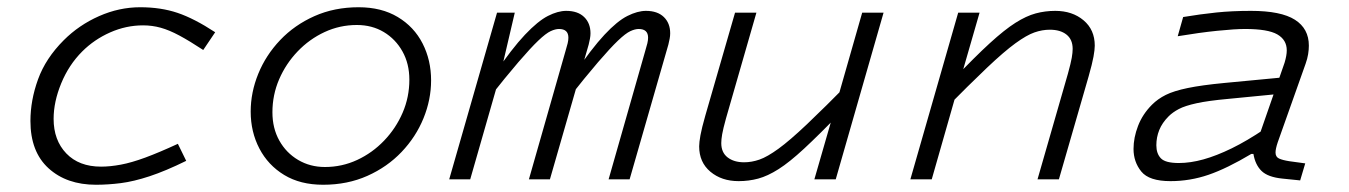

<svg xmlns="http://www.w3.org/2000/svg" viewBox="-20 -495 3724 530"><path d="M375 -425Q328 -425 284 -405.5Q240 -386 207 -353Q170 -316 149 -265Q128 -214 128 -167Q128 -108 163 -71.5Q198 -35 259 -35Q284 -35 313.5 -40.5Q343 -46 381 -60Q419 -74 471 -98L494 -51Q437 -23 393 -8.5Q349 6 313.5 10.5Q278 15 245 15Q164 15 114 -30.5Q64 -76 64 -161Q64 -218 85 -276Q106 -334 156 -384Q198 -426 253.5 -450.5Q309 -475 367 -475Q424 -475 470 -459.5Q516 -444 574 -406L541 -357Q503 -382 475 -397Q447 -412 423.5 -418.5Q400 -425 375 -425Z M970 -475Q1033 -475 1078 -448Q1123 -421 1146.5 -375Q1170 -329 1170 -273Q1170 -220 1149 -168.5Q1128 -117 1088.5 -75.5Q1049 -34 994 -9.5Q939 15 872 15Q809 15 764.5 -12Q720 -39 696 -85Q672 -131 672 -187Q672 -240 693 -291.5Q714 -343 753.5 -384.5Q793 -426 848 -450.5Q903 -475 970 -475ZM877 -34Q924 -34 966 -53.5Q1008 -73 1040.5 -107Q1073 -141 1091.5 -184Q1110 -227 1110 -275Q1110 -319 1091 -353Q1072 -387 1039.5 -406.5Q1007 -426 965 -426Q918 -426 876 -406.5Q834 -387 801.5 -353Q769 -319 750.5 -276Q732 -233 732 -185Q732 -141 751 -107Q770 -73 803 -53.5Q836 -34 877 -34Z M1401 -460 1361 -289H1369L1358 -279L1278 0H1220L1352 -460ZM1325 -218 1344 -289Q1393 -361 1429 -399Q1465 -437 1492.5 -451Q1520 -465 1543 -465Q1575 -465 1592.5 -448Q1610 -431 1610 -403Q1610 -396 1608.5 -388Q1607 -380 1605 -372L1581 -289H1591L1574 -264L1498 0H1440L1541 -354Q1545 -367 1547 -375.5Q1549 -384 1549 -391Q1549 -415 1523 -415Q1513 -415 1500 -409Q1487 -403 1466 -383Q1445 -363 1411 -323.5Q1377 -284 1325 -218ZM1545 -218 1564 -289Q1613 -361 1648.5 -399Q1684 -437 1712 -451Q1740 -465 1763 -465Q1795 -465 1812.5 -448Q1830 -431 1830 -403Q1830 -396 1828.5 -388Q1827 -380 1825 -372L1718 0H1660L1761 -354Q1765 -367 1767 -375.5Q1769 -384 1769 -391Q1769 -415 1743 -415Q1733 -415 1720 -409Q1707 -403 1686 -383Q1665 -363 1631 -323.5Q1597 -284 1545 -218Z M2228 0 2286 -201 2360 -460H2419L2287 0ZM2329 -272 2300 -184Q2241 -123 2200 -85Q2159 -47 2129 -28Q2099 -9 2073 -2Q2047 5 2019 5Q1972 5 1941 -21Q1910 -47 1910 -91Q1910 -102 1913.5 -121.5Q1917 -141 1927 -176L2009 -460H2068L1984 -168Q1976 -139 1973.5 -124.5Q1971 -110 1971 -100Q1971 -74 1988.5 -60.5Q2006 -47 2034 -47Q2055 -47 2076.5 -54.5Q2098 -62 2129 -84.5Q2160 -107 2207.5 -152Q2255 -197 2329 -272Z M2684 -460 2626 -259 2552 0H2493L2625 -460ZM2583 -188 2612 -276Q2671 -338 2712 -375.5Q2753 -413 2783 -432Q2813 -451 2839 -458Q2865 -465 2893 -465Q2940 -465 2971 -439Q3002 -413 3002 -369Q3002 -358 2998.5 -338.5Q2995 -319 2985 -284L2903 0H2844L2928 -292Q2936 -321 2938.5 -335.5Q2941 -350 2941 -360Q2941 -386 2924 -399.5Q2907 -413 2878 -413Q2857 -413 2835.5 -405.5Q2814 -398 2783 -375.5Q2752 -353 2704.5 -308Q2657 -263 2583 -188Z M3234 -45Q3266 -45 3302 -55Q3338 -65 3380 -85.5Q3422 -106 3471 -139L3440 -70H3434Q3367 -30 3316 -12.5Q3265 5 3211 5Q3152 5 3130.5 -21.5Q3109 -48 3109 -84Q3109 -115 3121.5 -147.5Q3134 -180 3160 -206Q3176 -222 3198 -233Q3220 -244 3258.5 -252Q3297 -260 3360 -266L3539 -283L3524 -237L3370 -222Q3315 -217 3283 -210Q3251 -203 3234 -194Q3217 -185 3206 -174Q3188 -156 3180 -136Q3172 -116 3172 -94Q3172 -71 3184.5 -58Q3197 -45 3234 -45ZM3507 -102Q3504 -93 3502.5 -86Q3501 -79 3501 -74Q3501 -62 3510.5 -57.5Q3520 -53 3539 -50L3583 -44L3569 3L3520 -2Q3480 -6 3462.5 -23Q3445 -40 3440 -70L3445 -89L3526 -322Q3529 -332 3530.5 -340.5Q3532 -349 3532 -356Q3532 -385 3506 -400Q3480 -415 3417 -415Q3389 -415 3340 -410Q3291 -405 3231 -395L3246 -448Q3294 -456 3337.5 -460.5Q3381 -465 3433 -465Q3516 -465 3554.5 -440.5Q3593 -416 3593 -369Q3593 -358 3591 -345.5Q3589 -333 3584 -319Z"/></svg>

Font: Intel One Mono Light
Style: Italic
Weight: 300
Italic angle: -16°
Monospace: yes
Designer: Fred Shallcrass
Foundry: Frere-Jones Type LLC
Version: Version 1.004